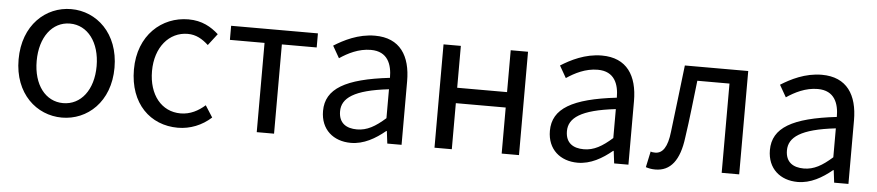

<svg xmlns="http://www.w3.org/2000/svg" viewBox="-38 -774 4592 1005"><g transform="rotate(5 2258.0 -272.0)"><path d="M303 13C436 13 555 -91 555 -271C555 -452 436 -557 303 -557C170 -557 51 -452 51 -271C51 -91 170 13 303 13ZM303 -63C210 -63 146 -146 146 -271C146 -396 210 -481 303 -481C396 -481 461 -396 461 -271C461 -146 396 -63 303 -63Z M912 13C977 13 1039 -12 1087 -56L1048 -117C1013 -86 971 -63 920 -63C820 -63 752 -146 752 -271C752 -396 824 -481 922 -481C966 -481 999 -461 1031 -432L1078 -493C1039 -528 991 -557 919 -557C780 -557 657 -452 657 -271C657 -91 768 13 912 13Z M1326 0H1417V-469H1600V-543H1144V-469H1326Z M1821 13C1889 13 1949 -22 2001 -65H2004L2012 0H2087V-334C2087 -467 2031 -557 1899 -557C1811 -557 1736 -518 1685 -486L1721 -423C1764 -452 1820 -481 1884 -481C1973 -481 1996 -414 1996 -344C1764 -317 1662 -258 1662 -141C1662 -43 1730 13 1821 13ZM1847 -60C1792 -60 1751 -84 1751 -147C1751 -216 1813 -263 1996 -284V-132C1943 -85 1900 -60 1847 -60Z M2260 0H2351V-242H2613V0H2704V-543H2613V-323H2351V-543H2260Z M3013 13C3081 13 3141 -22 3193 -65H3196L3204 0H3279V-334C3279 -467 3223 -557 3091 -557C3003 -557 2928 -518 2877 -486L2913 -423C2956 -452 3012 -481 3076 -481C3165 -481 3188 -414 3188 -344C2956 -317 2854 -258 2854 -141C2854 -43 2922 13 3013 13ZM3039 -60C2984 -60 2943 -84 2943 -147C2943 -216 3005 -263 3188 -284V-132C3135 -85 3092 -60 3039 -60Z M3421 13C3501 13 3548 -47 3563 -168C3578 -268 3588 -369 3600 -469H3769V0H3861V-543H3528C3513 -422 3501 -308 3486 -191C3477 -110 3452 -75 3413 -75C3402 -75 3394 -76 3389 -79L3371 5C3387 10 3401 13 3421 13Z M4169 13C4237 13 4297 -22 4349 -65H4352L4360 0H4435V-334C4435 -467 4379 -557 4247 -557C4159 -557 4084 -518 4033 -486L4069 -423C4112 -452 4168 -481 4232 -481C4321 -481 4344 -414 4344 -344C4112 -317 4010 -258 4010 -141C4010 -43 4078 13 4169 13ZM4195 -60C4140 -60 4099 -84 4099 -147C4099 -216 4161 -263 4344 -284V-132C4291 -85 4248 -60 4195 -60Z"/></g></svg>

Font: Spoqa Han Sans Neo Regular
Style: Regular
Weight: 400
Designer: [Spoqa Han Sans Neo] Dong-huui Kim  Younghwa Kang  Yujin Lee  [Noto Sans] Ryoko NISHIZUKA  (kana & ideographs); Paul D. 
Foundry: Spoqa (http://www.spoqa-han-sans.com)
Version: Version 1.000